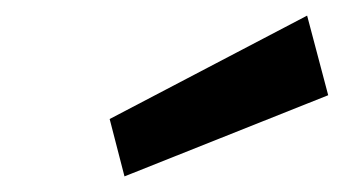

<svg xmlns="http://www.w3.org/2000/svg" viewBox="-20 -792 440 246"><path d="M139.5 -566 120.5 -639.5 373.5 -772 400.5 -670Z"/></svg>

Font: Karla
Style: Bold Italic
Weight: 700
Italic angle: -8°
Designer: Jonathan Pinhorn
Version: Version 2.004;gftools[0.9.33]